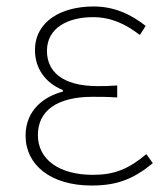

<svg xmlns="http://www.w3.org/2000/svg" viewBox="-20 -560 514 593"><path d="M263 13C342 13 392 -7 452 -56L432 -84C376 -37 332 -20 267 -20C163 -20 97 -67 97 -143C97 -217 155 -261 266 -261C291 -261 311 -261 342 -259V-296C315 -294 302 -294 282 -294C170 -294 125 -341 125 -403C125 -474 190 -507 267 -507C322 -507 366 -487 412 -452L430 -480C384 -516 333 -540 269 -540C169 -540 88 -494 88 -405C88 -350 119 -304 174 -282V-277C116 -262 59 -220 59 -141C59 -51 136 13 263 13Z"/></svg>

Font: Genne Gothic ExtraLight
Style: Regular
Weight: 250
Designer: Ryoko NISHIZUKA (kana & ideographs); Paul D. Hunt (Latin, Greek & Cyrillic); Wenlong ZHANG (bopomofo); Sandoll Communica
Foundry: Adobe Systems Incorporated
Version: Version 1.004;PS 1.004;hotconv 16.6.51;makeotf.lib2.5.65220